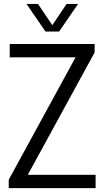

<svg xmlns="http://www.w3.org/2000/svg" viewBox="-20 -966 536 986"><path d="M24.9 0V-43.2L378 -689.8L383.9 -671.7H29.9V-740H466V-696.8L112.9 -50.2L107 -68.3H471V0ZM213.6 -804.1 116.1 -945.8H175.1L254.4 -827.9H242.8L322.1 -945.8H381L283.5 -804.1Z"/></svg>

Font: Encode Sans SC Condensed Thin
Style: Regular
Weight: 100
Width: 3
Designer: Multiple Designers
Foundry: Impallari Type
Version: Version 3.002